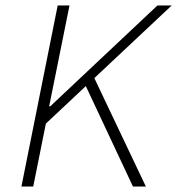

<svg xmlns="http://www.w3.org/2000/svg" viewBox="-20 -679 645 699"><path d="M605 -659 147 -229 101 0H58L190 -659H233L159 -292H163L553 -659ZM288 -375 319 -404 511 0H464Z"/></svg>

Font: Source Code Pro ExtraLight Light
Style: Italic
Weight: 300
Italic angle: -11°
Monospace: yes
Version: Version 1.016;hotconv 1.0.116;makeotfexe 2.5.65601